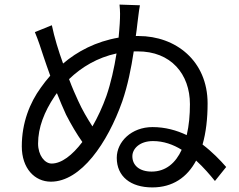

<svg xmlns="http://www.w3.org/2000/svg" viewBox="-20 -803 1040 837"><path d="M557 -122C557 -154 588 -188 647 -188C693 -188 735 -173 772 -150C746 -93 703 -55 641 -55C588 -55 557 -82 557 -122ZM590 -780 501 -783C504 -754 504 -734 502 -700C501 -682 499 -661 497 -639C398 -622 317 -579 255 -526C235 -581 217 -640 206 -693L132 -663C149 -622 157 -595 169 -559C177 -534 188 -504 199 -473C184 -456 170 -438 158 -421C110 -355 75 -268 75 -165C75 -69 131 -11 202 -11C333 -11 449 -180 513 -361C537 -431 552 -506 563 -579C568 -579 574 -579 579 -579C726 -580 808 -479 808 -349C808 -302 804 -256 794 -214C750 -235 700 -249 645 -249C553 -249 489 -185 489 -115C489 -34 549 14 644 14C733 14 796 -30 835 -103C868 -73 896 -40 917 -14L966 -75C940 -105 905 -141 863 -173C878 -225 885 -286 885 -352C885 -538 746 -646 584 -646C580 -646 576 -646 572 -646C575 -665 577 -683 579 -701C582 -721 585 -755 590 -780ZM146 -177C146 -247 173 -316 218 -383C221 -388 225 -393 228 -397C242 -362 256 -329 268 -303C290 -260 315 -218 339 -184C295 -126 248 -90 205 -90C175 -90 146 -126 146 -177ZM321 -363C310 -387 295 -420 281 -458C336 -511 405 -552 488 -570C478 -507 463 -440 444 -385C427 -337 406 -292 383 -252C361 -286 339 -323 321 -363Z"/></svg>

Font: Source Han Sans HK
Style: Regular
Weight: 400
Designer: Ryoko NISHIZUKA 西塚涼子 (kana, bopomofo & ideographs); Paul D. Hunt (Latin, Greek & Cyrillic); Sandoll Communications 산돌커뮤니
Foundry: Adobe
Version: Version 2.000;hotconv 1.0.107;makeotfexe 2.5.65593